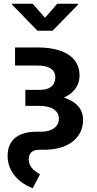

<svg xmlns="http://www.w3.org/2000/svg" viewBox="-20 -778 510 1010"><path d="M59.1 -528.3H179.7Q228.5 -528.3 268.6 -519.3Q308.6 -510.3 337.6 -491.9Q366.7 -473.6 382.6 -446Q398.4 -418.5 398.4 -381.8Q398.4 -348.1 383.3 -322Q368.2 -295.9 340.3 -277.8Q312.5 -259.8 274.2 -250.7Q235.8 -241.7 188.5 -241.7H113.3V-305.2H187Q217.3 -305.2 235.8 -313.7Q254.4 -322.3 262.7 -337.6Q271 -353 271 -372.6Q271 -386.2 265.4 -397.2Q259.8 -408.2 248.8 -416.3Q237.8 -424.3 220.5 -428.7Q203.1 -433.1 179.7 -433.1H59.1ZM113.3 -282.2H186Q240.7 -282.2 283.4 -273.4Q326.2 -264.6 356 -247.6Q385.7 -230.5 401.4 -205.6Q417 -180.7 417 -148.4Q417 -110.8 402.1 -81.5Q387.2 -52.2 360.1 -31.7Q333 -11.2 295.2 -0.7Q257.3 9.8 210.9 9.8H189Q157.7 9.8 144.5 23.4Q131.3 37.1 131.3 58.6Q131.3 81.5 141.6 97.2Q151.9 112.8 165.8 122.8Q179.7 132.8 190.4 138.7L152.3 211.9Q116.2 199.2 86.4 175.3Q56.6 151.4 38.6 117.9Q20.5 84.5 20 43Q20 -1 38.6 -29.3Q57.1 -57.6 90.8 -71.3Q124.5 -85 169.9 -85H193.8Q216.8 -85 234.4 -89.8Q252 -94.7 264.4 -103.8Q276.9 -112.8 283.2 -125Q289.6 -137.2 289.6 -151.9Q289.6 -168.9 282.7 -181.9Q275.9 -194.8 262.5 -203.6Q249 -212.4 229.5 -216.8Q210 -221.2 184.1 -221.2H113.3ZM151.9 -758.3 216.8 -684.6 281.2 -758.3H390.1V-752.9L256.3 -616.2H177.2L43.5 -753.4V-758.3Z"/></svg>

Font: Roboto SemiCondensed SemiBold
Style: Regular
Weight: 600
Width: 4
Designer: Christian Robertson
Foundry: Google
Version: Version 3.009; 2024